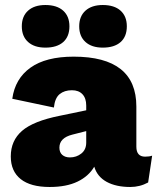

<svg xmlns="http://www.w3.org/2000/svg" viewBox="-20 -736 627 766"><path d="M587 -115 571 -8Q538 10 500 10Q443 10 405.5 -10.5Q368 -31 356 -71Q334 -33 289.5 -11.5Q245 10 178 10Q102 10 62.5 -21.5Q23 -53 23 -112Q23 -175 68 -214Q113 -253 218 -274L324 -296V-315Q324 -344 309 -360Q294 -376 267 -376Q237 -376 218 -360.5Q199 -345 195 -307L29 -342Q40 -422 101.5 -466Q163 -510 274 -510Q524 -510 524 -311V-151Q524 -111 559 -111Q576 -111 587 -115ZM324 -167V-213L269 -199Q217 -186 217 -147Q217 -128 228.5 -118Q240 -108 259 -108Q285 -108 304.5 -123.5Q324 -139 324 -167ZM257 -631Q257 -590 232 -568Q207 -546 161 -546Q117 -546 92 -568.5Q67 -591 67 -631Q67 -671 92 -693.5Q117 -716 161 -716Q207 -716 232 -693.5Q257 -671 257 -631ZM486 -631Q486 -590 461 -568Q436 -546 390 -546Q346 -546 321 -568.5Q296 -591 296 -631Q296 -671 321 -693.5Q346 -716 390 -716Q436 -716 461 -693.5Q486 -671 486 -631Z"/></svg>

Font: Work Sans ExtraBold
Style: Regular
Weight: 800
Designer: Wei Huang
Foundry: Wei Huang
Version: Version 1.500